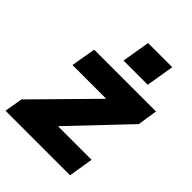

<svg xmlns="http://www.w3.org/2000/svg" viewBox="-226 -878 989 989"><g transform="rotate(45 268.5 -383.0)"><path d="M264.9 -766 239.3 -612.6H415.5L441.1 -766ZM-7.8 0H462.4L484.4 -134.9H241.5L242.9 -138.5L526.3 -436.8L543.3 -545.5H92.7L69.6 -410.5H313.6L312.1 -407L8.9 -99.1Z"/></g></svg>

Font: TID UI Extra Bold
Style: Italic
Weight: 800
Italic angle: -9.39999°
Designer: The TID Project Authors
Foundry: Bakken & Bæck
Version: Version 1.001;hotconv 1.0.109;makeotfexe 2.5.65596